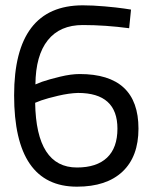

<svg xmlns="http://www.w3.org/2000/svg" viewBox="-20 -691 570 721"><path d="M472 -655 465 -585Q375 -597 291 -597Q205 -597 159.5 -540Q114 -483 113 -374L138 -384Q164 -393 205.5 -403Q247 -413 279 -413Q500 -413 500 -208Q500 -103 440 -46.5Q380 10 269 10Q33 10 33 -333Q33 -671 291 -671Q328 -671 373.5 -667Q419 -663 446 -659ZM273 -342Q239 -341 198.5 -331.5Q158 -322 135 -314L112 -305Q116 -62 269 -62Q343 -62 382 -99Q421 -136 421 -208Q421 -342 273 -342Z"/></svg>

Font: TitilliumText22L Rg
Style: Regular
Weight: 400
Designer: Campivisivi
Foundry: Campivisivi
Version: 1.000